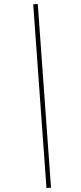

<svg xmlns="http://www.w3.org/2000/svg" viewBox="-20 -728 410 971"><path d="M215 223 148 -706 171 -708 238 221Z"/></svg>

Font: Ysabeau Office Thin
Style: Italic
Weight: 250
Italic angle: -12°
Designer: Christian Thalmann (Catharsis Fonts)
Version: Version 2.001;gftools[0.9.30]; featfreeze: tnum,lnum,ss02